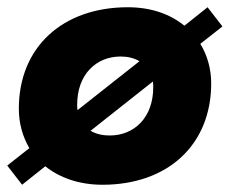

<svg xmlns="http://www.w3.org/2000/svg" viewBox="-23 -500 634 530"><path d="M38 10 102 -41C142 -9 196 10 260 10C440 10 560 -100 560 -270C560 -310 549 -348 530 -379L591 -427L550 -480L486 -429C447 -461 394 -480 330 -480C150 -480 29 -370 29 -200C29 -160 39 -124 58 -91L-3 -43ZM280 -126C260 -126 242 -130 227 -139L399 -275C400 -270 400 -264 400 -259C400 -176 348 -126 280 -126ZM190 -211C190 -294 242 -344 310 -344C329 -344 347 -340 362 -331L191 -196C190 -200 190 -206 190 -211Z"/></svg>

Font: Celebes ExtraBold
Style: Italic
Weight: 800
Italic angle: -10°
Designer: Anugrah Pasau
Foundry: Lafontype
Version: Version 1.000